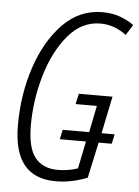

<svg xmlns="http://www.w3.org/2000/svg" viewBox="-53 -766 593 818"><g transform="rotate(5 243.5 -357.5)"><path d="M351 -17 384 -170H440L449 -211H393L426 -370H282L272 -325H363L340 -211H227L218 -170H330L306 -53Q266 -39 221 -39Q156 -39 123 -81Q90 -123 90 -218Q90 -327 121 -432.5Q152 -538 210 -607Q268 -676 348 -676Q407 -676 459 -637L487 -682Q462 -700 428.5 -712.5Q395 -725 352 -725Q255 -725 184 -652.5Q113 -580 74 -463.5Q35 -347 35 -214Q35 10 215 10Q251 10 284.5 3Q318 -4 351 -17Z"/></g></svg>

Font: Noto Sans Display Condensed Light
Style: Italic
Weight: 300
Width: 3
Designer: Monotype Design team
Foundry: Monotype Imaging Inc.
Version: 1.000